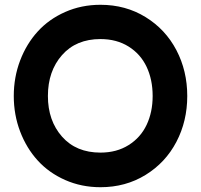

<svg xmlns="http://www.w3.org/2000/svg" viewBox="-20 -780 847 810"><path d="M403.8 9.8Q323.7 9.8 255.1 -20.5Q186.5 -50.8 139.2 -102.8Q91.8 -154.8 64.9 -225.3Q38.1 -295.9 38.1 -375Q38.1 -454.1 64.9 -524.7Q91.8 -595.2 139.2 -647.2Q186.5 -699.2 255.1 -729.5Q323.7 -759.8 403.8 -759.8Q509.8 -759.8 594 -708Q678.2 -656.2 724.1 -568.6Q770 -481 770 -375Q770 -269 724.1 -181.4Q678.2 -93.8 594 -42Q509.8 9.8 403.8 9.8ZM403.8 -136.2Q472.2 -136.2 522.7 -168Q573.2 -199.7 598.6 -253.4Q624 -307.1 624 -375Q624 -443.8 598.6 -497.8Q573.2 -551.8 522.7 -583.5Q472.2 -615.2 403.8 -615.2Q301.3 -615.2 241.7 -547.6Q182.1 -480 182.1 -375Q182.1 -271 241.7 -203.6Q301.3 -136.2 403.8 -136.2Z"/></svg>

Font: Oakes Grotesk Bold
Style: Regular
Weight: 700
Designer: Samuel Oakes
Foundry: Samuel Oakes
Version: Version 1.000;PS 001.000;hotconv 1.0.88;makeotf.lib2.5.64775